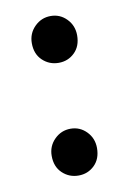

<svg xmlns="http://www.w3.org/2000/svg" viewBox="-58 -456 340 505"><g transform="rotate(-10 111.5 -204.0)"><path d="M51 -54Q51 -80 69 -98Q87 -116 112 -116Q137 -116 154.5 -98Q172 -80 172 -54Q172 -25 154.5 -8Q137 9 112 9Q87 9 69 -8Q51 -25 51 -54ZM51 -355Q51 -381 69 -399Q87 -417 112 -417Q137 -417 154.5 -399Q172 -381 172 -355Q172 -326 154.5 -309Q137 -292 112 -292Q87 -292 69 -309Q51 -326 51 -355Z"/></g></svg>

Font: Mukta Vaani
Style: Regular
Weight: 400
Designer: Noopur Datye, Girish Dalvi, Yashodeep Gholap, Pallavi Karambelkar
Foundry: Ek Type
Version: Version 2.538;PS 1.000;hotconv 16.6.51;makeotf.lib2.5.65220;